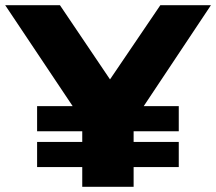

<svg xmlns="http://www.w3.org/2000/svg" viewBox="-40 -720 833 740"><path d="M514 -311H649V-214H475V-173H649V-76H475V0H277V-76H103V-173H277V-214H103V-311H240L-20 -700H191L384 -414L578 -700H773Z"/></svg>

Font: Montserrat Alternates ExtraBold
Style: Regular
Weight: 800
Designer: Julieta Ulanovsky
Foundry: Julieta Ulanovsky
Version: Version 7.200